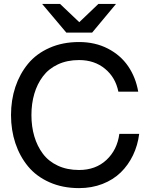

<svg xmlns="http://www.w3.org/2000/svg" viewBox="-20 -946 765 978"><path d="M382.8 12.2Q298.8 12.2 231.9 -17.6Q165 -47.4 122.8 -98.6Q80.6 -149.9 58.3 -216.6Q36.1 -283.2 36.1 -359.9Q36.1 -436.5 58.3 -503.2Q80.6 -569.8 122.8 -621.1Q165 -672.4 231.9 -702.1Q298.8 -731.9 382.8 -731.9Q464.4 -731.9 529.1 -698.7Q593.8 -665.5 632.6 -608.9Q671.4 -552.2 684.1 -479H583Q568.4 -551.8 514.6 -595.9Q460.9 -640.1 382.8 -640.1Q321.8 -640.1 274.7 -617.9Q227.5 -595.7 198.5 -556.9Q169.4 -518.1 154.8 -468.3Q140.1 -418.5 140.1 -359.9Q140.1 -301.3 154.8 -251.5Q169.4 -201.7 198.5 -162.8Q227.5 -124 274.7 -102.1Q321.8 -80.1 382.8 -80.1Q467.3 -80.1 522.2 -131.3Q577.1 -182.6 587.9 -264.2H689Q681.6 -205.6 657.5 -155.3Q633.3 -105 595 -67.6Q556.6 -30.3 502 -9Q447.3 12.2 382.8 12.2ZM194.8 -925.8H286.1L383.8 -833L481 -925.8H570.8L449.2 -779.8H317.9Z"/></svg>

Font: Aspekta 450
Style: Regular
Weight: 450
Designer: Ivo Dolenc
Version: Version 2.000